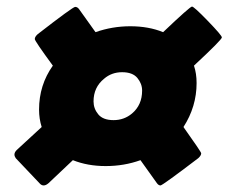

<svg xmlns="http://www.w3.org/2000/svg" viewBox="-20 -680 696 585"><path d="M469 -115Q463 -115 458 -122L408 -192Q358 -174 302 -174Q247 -174 202 -192L128 -122Q120 -115 113 -115Q107 -115 102 -120L28 -198Q24 -204 24 -209Q24 -216 31 -223L107 -293Q99 -318 99 -346Q99 -421 141 -480Q86 -555 86 -561Q86 -568 95 -576Q202 -659 209 -659Q216 -659 221 -652L271 -582Q322 -600 377 -600Q433 -600 477 -582Q559 -660 565 -660Q571 -660 613.5 -616Q656 -572 656 -566Q656 -559 571 -480Q579 -456 579 -427Q579 -355 539 -293Q593 -217 593 -213Q593 -206 584 -198Q475 -115 469 -115ZM326 -314Q358 -314 382 -334Q413 -360 413 -404Q413 -425 398.5 -442.5Q384 -460 352 -460Q320 -460 297 -440Q265 -414 265 -371Q265 -349 279.5 -331.5Q294 -314 326 -314Z"/></svg>

Font: YamahaIndonesia935. App Black
Style: Italic
Weight: 900
Italic angle: -10°
Designer: Dalton Maag Ltd
Foundry: Dalton Maag Ltd
Version: Version 1.002; January 01, 2024; Regular/Italic